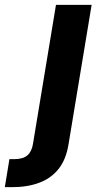

<svg xmlns="http://www.w3.org/2000/svg" viewBox="-123 -566 414 790"><path d="M107.3 -545.9H254L158.9 28Q148.8 90.6 117.8 129.3Q86.9 168 38.3 186Q-10.2 204.1 -73.5 204.1H-103.2L-84.2 88.8H-64.6Q-28.1 88.8 -10.2 73.1Q7.7 57.4 12.7 25.9Z"/></svg>

Font: Inter
Style: Italic
Weight: 400
Italic angle: -9.3988°
Designer: Rasmus Andersson
Foundry: rsms
Version: Version 4.001;git-66647c0bb